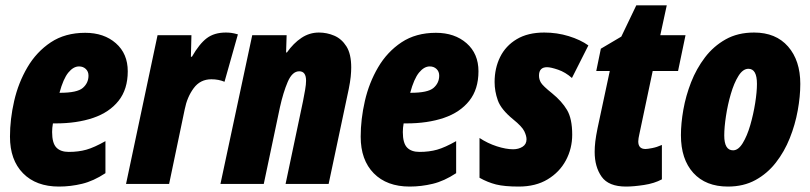

<svg xmlns="http://www.w3.org/2000/svg" viewBox="-20 -684 3013 714"><path d="M199.2 9.8Q114.3 9.8 65.7 -39.6Q17.1 -88.9 17.1 -175.8Q17.1 -240.7 32.7 -308.6Q48.3 -376.5 82 -433.8Q115.7 -491.2 168.9 -526.6Q222.2 -562 296.9 -562Q366.7 -562 410.9 -523.2Q455.1 -484.4 455.1 -418.9Q455.1 -352.1 420.9 -309.1Q386.7 -266.1 326.4 -245.6Q266.1 -225.1 187 -225.1H176.8Q173.8 -208.5 173.8 -192.9Q173.8 -151.9 189.5 -135.5Q205.1 -119.1 235.8 -119.1Q272 -119.1 301.3 -127.4Q330.6 -135.7 372.1 -159.2V-40Q327.6 -10.7 285.2 -0.5Q242.7 9.8 199.2 9.8ZM201.2 -338.9H203.1Q267.1 -338.9 288.1 -357.2Q309.1 -375.5 309.1 -402.8Q309.1 -418 299.1 -427.5Q289.1 -437 273.9 -437Q252.9 -437 234.1 -414.1Q215.3 -391.1 201.2 -338.9Z M448.7 0 565.9 -553.2H691.9L689.9 -473.1H693.8Q721.2 -521 749 -542Q776.9 -563 819.8 -563Q829.6 -563 839.6 -561.8Q849.6 -560.5 864.7 -556.2L814.9 -379.9Q793 -389.2 766.1 -389.2Q724.6 -389.2 700.2 -356Q675.8 -322.8 667 -277.8L608.9 0Z M799.8 0 918 -553.2H1045.9L1043.9 -488.8H1046.9Q1071.3 -523.4 1101.1 -543.2Q1130.9 -563 1166 -563Q1195.8 -563 1223.1 -551.3Q1250.5 -539.6 1268.3 -511.5Q1286.1 -483.4 1286.1 -433.1Q1286.1 -418 1284.2 -398.7Q1282.2 -379.4 1276.9 -353L1202.1 0H1042L1106.9 -308.1Q1111.3 -329.6 1114.7 -350.1Q1118.2 -370.6 1118.2 -383.8Q1118.2 -418.9 1092.8 -418.9Q1066.9 -418.9 1050 -379.6Q1033.2 -340.3 1021 -285.2L960.9 0Z M1503.4 9.8Q1418.5 9.8 1369.9 -39.6Q1321.3 -88.9 1321.3 -175.8Q1321.3 -240.7 1336.9 -308.6Q1352.5 -376.5 1386.2 -433.8Q1419.9 -491.2 1473.1 -526.6Q1526.4 -562 1601.1 -562Q1670.9 -562 1715.1 -523.2Q1759.3 -484.4 1759.3 -418.9Q1759.3 -352.1 1725.1 -309.1Q1690.9 -266.1 1630.6 -245.6Q1570.3 -225.1 1491.2 -225.1H1481Q1478 -208.5 1478 -192.9Q1478 -151.9 1493.7 -135.5Q1509.3 -119.1 1540 -119.1Q1576.2 -119.1 1605.5 -127.4Q1634.8 -135.7 1676.3 -159.2V-40Q1631.8 -10.7 1589.4 -0.5Q1546.9 9.8 1503.4 9.8ZM1505.4 -338.9H1507.3Q1571.3 -338.9 1592.3 -357.2Q1613.3 -375.5 1613.3 -402.8Q1613.3 -418 1603.3 -427.5Q1593.3 -437 1578.1 -437Q1557.1 -437 1538.3 -414.1Q1519.5 -391.1 1505.4 -338.9Z M1909.2 9.8Q1856 9.8 1824.7 2Q1793.5 -5.9 1763.2 -22.9V-170.9Q1793.5 -150.9 1827.6 -139.9Q1861.8 -128.9 1888.2 -128.9Q1908.2 -128.9 1923.1 -138.2Q1938 -147.5 1938 -166Q1938 -178.7 1929.7 -196Q1921.4 -213.4 1888.2 -240.2Q1843.3 -276.9 1831.3 -310.8Q1819.3 -344.7 1819.3 -378.9Q1819.3 -430.2 1839.8 -471.9Q1860.4 -513.7 1901.6 -538.3Q1942.9 -563 2003.9 -563Q2051.3 -563 2095 -549.6Q2138.7 -536.1 2168 -515.1L2106.9 -394Q2082.5 -415.5 2055.4 -424.8Q2028.3 -434.1 2014.2 -434.1Q1984.4 -434.1 1984.4 -402.8Q1984.4 -388.7 1991.7 -376.5Q1999 -364.3 2033.2 -336.9Q2069.3 -307.6 2088.6 -275.1Q2107.9 -242.7 2107.9 -183.1Q2107.9 -131.8 2084.5 -87.9Q2061 -43.9 2016.6 -17.1Q1972.2 9.8 1909.2 9.8Z M2308.1 9.8Q2243.2 9.8 2217.3 -26.9Q2191.4 -63.5 2191.4 -119.1Q2191.4 -137.2 2193.8 -158Q2196.3 -178.7 2202.1 -207L2247.6 -419.9H2197.3L2214.4 -502.9L2290.5 -547.9L2346.2 -664.1H2459.5L2435.5 -553.2H2529.3L2501.5 -419.9H2407.2L2357.4 -184.1Q2356 -177.2 2354.7 -170.4Q2353.5 -163.6 2353.5 -158.2Q2353.5 -129.9 2380.4 -129.9Q2387.7 -129.9 2405.3 -133.3Q2422.9 -136.7 2441.4 -145V-17.1Q2413.6 -2 2374.8 3.9Q2335.9 9.8 2308.1 9.8Z M2687 9.8Q2604.5 9.8 2558.3 -41Q2512.2 -91.8 2512.2 -181.2Q2512.2 -224.6 2521.2 -276.1Q2530.3 -327.6 2550 -378.2Q2569.8 -428.7 2601.6 -470.5Q2633.3 -512.2 2678.5 -537.6Q2723.6 -563 2784.2 -563Q2865.2 -563 2910.6 -511Q2956.1 -459 2956.1 -372.1Q2956.1 -325.2 2946.5 -272.7Q2937 -220.2 2917 -170.2Q2897 -120.1 2865.2 -79.3Q2833.5 -38.6 2789.3 -14.4Q2745.1 9.8 2687 9.8ZM2706.1 -125Q2725.6 -125 2741.9 -151.6Q2758.3 -178.2 2770 -218.5Q2781.7 -258.8 2788.3 -300.5Q2794.9 -342.3 2794.9 -372.1Q2794.9 -428.2 2763.2 -428.2Q2742.7 -428.2 2726.1 -401.6Q2709.5 -375 2697.8 -334.7Q2686 -294.4 2679.7 -252.4Q2673.3 -210.4 2673.3 -180.2Q2673.3 -125 2706.1 -125Z"/></svg>

Font: Open Sans Condensed ExtraBold
Style: Italic
Weight: 800
Width: 3
Italic angle: -12°
Designer: Monotype Design Team
Foundry: Monotype Imaging Inc.
Version: Version 3.003; ttfautohint (v1.8.4)